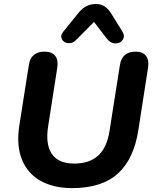

<svg xmlns="http://www.w3.org/2000/svg" viewBox="-20 -939 781 969"><path d="M78.3 -310.7 125.5 -610.2Q130.1 -644.1 150.5 -661.3Q171 -678.4 205.1 -678.4Q241.6 -678.4 258.3 -657.3Q274.9 -636.3 269.1 -597.8L222.9 -301.3Q208.7 -210 241.9 -161.8Q275 -113.5 354.5 -113.5Q431.2 -113.5 475.5 -153.8Q519.8 -194 532.8 -278.4L585.1 -610.2Q595.4 -678.4 664.8 -678.4Q700.1 -678.4 716.6 -657.3Q733.2 -636.3 727.3 -598L678.2 -282.5Q655.8 -136.6 574.9 -63.1Q493.9 10.4 343.7 10.4Q251.8 10.4 186.2 -25.5Q120.6 -61.4 90.9 -133.4Q61.3 -205.5 78.3 -310.7ZM298.7 -778.3 375.6 -873.5Q394.4 -896.8 416 -907.8Q437.5 -918.8 464.2 -918.8Q489.8 -918.8 508.9 -906Q527.9 -893.2 543.6 -866.9L597 -780.9Q611.7 -757.5 599.9 -738.7Q588 -720 563.5 -719.9Q538.9 -719.8 520.9 -741.8L454.4 -828.3L362.7 -735.8Q344.8 -718.4 323 -721.3Q301.1 -724.2 292.2 -741.4Q283.3 -758.7 298.7 -778.3Z"/></svg>

Font: SN Pro Thin
Style: Italic
Weight: 200
Italic angle: -9°
Designer: Tobias Whetton
Foundry: Supernotes
Version: Version 1.003;Glyphs 3.3 (3324)